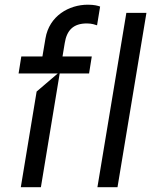

<svg xmlns="http://www.w3.org/2000/svg" viewBox="-20 -781 631 801"><path d="M342.3 -683.2C364 -683.2 376.4 -677.9 384.9 -675.4L397.7 -753.6C388.5 -757.1 372.9 -761.4 346.6 -761.4C267.4 -761.4 185.4 -714.5 169.7 -620.7L157 -545.5H68.9L57.5 -474.4H220.9L132.8 -399.1L66.8 0H150.6L229 -474.4H351.6L362.9 -545.5H240.8L250 -600.9C258.5 -654.8 285.9 -683.2 342.3 -683.2ZM386.4 0H470.2L590.9 -727.3H507.1Z"/></svg>

Font: Riot Sans 2.0
Style: Italic
Weight: 400
Italic angle: -9.39999°
Designer: Rasmus Andersson
Foundry: rsms
Version: Version 3.006;hotconv 1.0.109;makeotfexe 2.5.65596